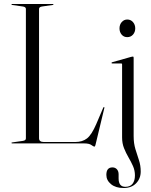

<svg xmlns="http://www.w3.org/2000/svg" viewBox="-20 -720 758 964"><path d="M244.5 -695 192 -687.5Q176 -685.5 176 -675V-26Q176 -7 200 -7H358Q393.5 -7 416.8 -25Q440 -43 463.5 -97.5L498 -178.5Q500 -183 502 -182.5Q505.5 -182.5 503.5 -176L459.5 7Q457 16 455 16Q449 16 438.5 8Q428 0 401 0H41Q37.5 0 37.5 -2.5Q37.5 -4.5 41.5 -5L94 -12.5Q110 -14.5 110 -25V-675Q110 -685.5 94 -687.5L41.5 -695Q37.5 -695.5 37.5 -697.5Q37.5 -700 41 -700H245Q248.5 -700 248.5 -697.5Q248.5 -695.5 244.5 -695ZM619 -533.5Q601.5 -533.5 590.8 -546.2Q580 -559 580 -577.5Q580 -596.5 591.2 -609.2Q602.5 -622 619 -622Q636.5 -622 647.8 -609Q659 -596 659 -577.5Q659 -559 647.8 -546.2Q636.5 -533.5 619 -533.5ZM651 -37Q651 0 659.8 28.5Q668.5 57 677.5 83.8Q686.5 110.5 686.5 141Q686.5 176.5 663.5 200.2Q640.5 224 600.5 224Q561 224 537.5 204.8Q514 185.5 514 158Q514 120.5 544.5 120.5Q558.5 120.5 567 130Q575.5 139.5 575.5 155V176Q575.5 218 609.5 218Q633.5 218 645.5 202.8Q657.5 187.5 657.5 160.5Q657.5 136 647.8 114Q638 92 625.2 70.2Q612.5 48.5 602.8 24.2Q593 0 593 -30V-396.5Q593 -401.5 588 -401.5H543Q540 -401.5 540 -404Q540 -406.5 543 -407.5L638.5 -434.5Q645 -436 647 -436Q651 -436 651 -430Z"/></svg>

Font: Fraunces 144pt S000 Light
Style: Regular
Weight: 300
Version: Version 1.000; ttfautohint (v1.8.3)